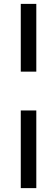

<svg xmlns="http://www.w3.org/2000/svg" viewBox="-20 -769 290 989"><path d="M87 -200V200H167V-200ZM167 -400V-749H87V-400Z"/></svg>

Font: Italiana
Style: Regular
Weight: 400
Designer: Santiago Orozco
Foundry: Santiago Orozco
Version: Version 1.000;PS 001.001;hotconv 1.0.56